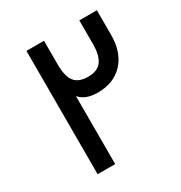

<svg xmlns="http://www.w3.org/2000/svg" viewBox="-157 -775 841 890"><g transform="rotate(-30 263.5 -330.0)"><path d="M110 0ZM110 -660H204V-533Q204 -470 226 -441.5Q248 -413 299 -413Q350 -413 371.5 -443.5Q393 -474 393 -531V-660H487V-528Q487 -435 437 -381Q387 -327 301 -327Q234 -327 204 -364V0H110Z"/></g></svg>

Font: sheba-seeBold
Style: Regular
Weight: 600
Designer: Mohamed Galeb, the designers
Foundry: Kief Type Foundry
Version: Version 2.010; ttfautohint (v1.5.33-1714) -l 8 -r 50 -G 200 